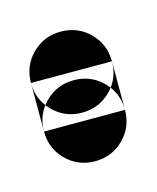

<svg xmlns="http://www.w3.org/2000/svg" viewBox="-43 -135 187 229"><g transform="rotate(-15 50.0 -20.0)"><path d="M0 -50H100V10H0ZM50 -100Q29 -100 14.5 -85.5Q0 -71 0 -50Q0 -29 14.5 -14.5Q29 0 50 0Q71 0 85.5 -14.5Q100 -29 100 -50Q100 -71 85.5 -85.5Q71 -100 50 -100ZM50 -40Q29 -40 14.5 -25.5Q0 -11 0 10Q0 31 14.5 45.5Q29 60 50 60Q71 60 85.5 45.5Q100 31 100 10Q100 -11 85.5 -25.5Q71 -40 50 -40Z"/></g></svg>

Font: Wavefont SemiBold
Style: Regular
Weight: 600
Version: Version 3.004;gftools[0.9.33]